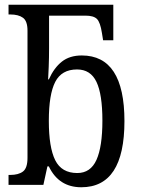

<svg xmlns="http://www.w3.org/2000/svg" viewBox="-20 -780 594 810"><path d="M186 -78H180L163 0H16V-42H23Q58 -42 77 -56.5Q96 -71 96 -114V-651Q96 -691 77 -705Q58 -719 23 -719H16V-760H458V-610H415L410 -641Q403 -686 389 -700Q375 -714 341 -714H187V-576Q187 -537 185.5 -498Q184 -459 183 -445H186Q208 -494 241 -520Q274 -546 325 -546Q505 -546 505 -269Q505 10 323 10Q228 10 186 -78ZM412 -271Q412 -382 387 -434.5Q362 -487 305 -487Q240 -487 213 -434.5Q186 -382 186 -270Q186 -158 213 -104Q240 -50 306 -50Q362 -50 387 -105.5Q412 -161 412 -271Z"/></svg>

Font: Noto Serif Narrow
Style: Regular
Weight: 400
Width: 4
Designer: Monotype Design Team
Foundry: Monotype Imaging Inc.
Version: Version 1.001